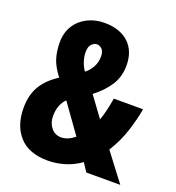

<svg xmlns="http://www.w3.org/2000/svg" viewBox="-133 -829 865 945"><g transform="rotate(20 299.5 -356.5)"><path d="M255 -723Q335 -723 381 -680.5Q427 -638 427 -562Q427 -503 397.5 -457.5Q368 -412 318 -374L395 -269Q404 -293 411 -323Q418 -353 424 -388H577Q568 -334 547.5 -270Q527 -206 489 -145L599 0H421L392 -44Q355 -17 310.5 -3.5Q266 10 222 10Q123 10 72.5 -45.5Q22 -101 22 -194Q22 -262 50.5 -309.5Q79 -357 136 -393Q102 -437 90.5 -474.5Q79 -512 79 -558Q79 -608 102 -645Q125 -682 165 -702.5Q205 -723 255 -723ZM255 -611Q241 -611 228 -598Q215 -585 215 -555Q215 -534 222.5 -510Q230 -486 245 -464Q268 -482 281 -507Q294 -532 294 -560Q294 -587 282 -599Q270 -611 255 -611ZM207 -300Q172 -265 172 -205Q172 -170 192 -145Q212 -120 245 -120Q279 -120 315 -149Z"/></g></svg>

Font: Noto Sans Gujarati ExtraCondensed ExtraBold
Style: Regular
Weight: 800
Width: 2
Designer: Jelle Bosma - Monotype Design Team, Universal Thirst
Foundry: Monotype Imaging Inc.
Version: Version 2.106; ttfautohint (v1.8.4.7-5d5b)